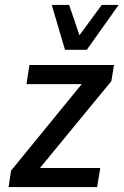

<svg xmlns="http://www.w3.org/2000/svg" viewBox="-20 -763 504 783"><path d="M15 0 25 -67 337 -449 327 -420H88L100 -498H445L434 -432L120 -50L131 -78H389L376 0ZM245 -560 191 -743H262L304 -619L395 -743H464L334 -560Z"/></svg>

Font: Nunito Sans 7pt Condensed SemiBold
Style: Italic
Weight: 600
Width: 3
Italic angle: -9°
Designer: Vernon Adams
Foundry: Vernon Adams
Version: Version 3.101;gftools[0.9.27]